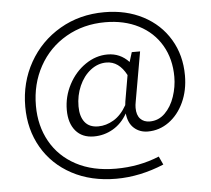

<svg xmlns="http://www.w3.org/2000/svg" viewBox="-54 -661 986 897"><g transform="rotate(-5 439.0 -213.0)"><path d="M577 -173Q574 -158 574 -145Q574 -111 590.5 -93.5Q607 -76 635 -76Q676 -76 706 -105.5Q736 -135 751.5 -181Q767 -227 767 -274Q767 -358 729.5 -422Q692 -486 624 -521Q556 -556 467 -556Q365 -556 283.5 -509Q202 -462 156.5 -379.5Q111 -297 111 -195Q111 -101 152.5 -27Q194 47 272 88.5Q350 130 458 130Q568 130 662 91L680 130Q567 177 456 177Q338 177 248.5 129Q159 81 110 -3.5Q61 -88 61 -195Q61 -309 113.5 -402Q166 -495 258.5 -549Q351 -603 467 -603Q569 -603 648.5 -561.5Q728 -520 772.5 -445.5Q817 -371 817 -276Q817 -206 791 -150Q765 -94 720.5 -62Q676 -30 622 -30Q584 -30 557.5 -53.5Q531 -77 526 -123Q500 -77 458.5 -53Q417 -29 369 -29Q314 -29 283.5 -65Q253 -101 253 -163Q253 -226 282.5 -282Q312 -338 361 -371.5Q410 -405 465 -405Q524 -405 565 -361L579 -406H618ZM527 -162Q527 -167 529 -179L550 -301Q515 -368 456 -368Q416 -368 382 -341.5Q348 -315 328.5 -270.5Q309 -226 309 -175Q309 -128 330 -101Q351 -74 393 -74Q430 -74 465.5 -95Q501 -116 527 -162Z"/></g></svg>

Font: Isabella Sans
Style: Regular
Weight: 400
Designer: Original fonts by Christian Thalmann (Catharsis Fonts), Modifications by Cristiano Sobral
Version: Version 0.002;July 12, 2020;FontCreator 13.0.0.2655 64-bit; 